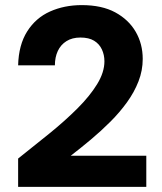

<svg xmlns="http://www.w3.org/2000/svg" viewBox="-20 -732 633 752"><path d="M51 0V-111Q114 -161 174.5 -210Q235 -259 283.5 -307.5Q332 -356 360.5 -402.5Q389 -449 389 -492Q389 -517 379 -538.5Q369 -560 348.5 -572.5Q328 -585 295 -585Q263 -585 240.5 -571Q218 -557 206.5 -532.5Q195 -508 195 -476H51Q53 -556 86.5 -609Q120 -662 176 -687Q232 -712 300 -712Q379 -712 431.5 -683.5Q484 -655 511.5 -607.5Q539 -560 539 -501Q539 -456 522.5 -413.5Q506 -371 477.5 -331.5Q449 -292 412.5 -255.5Q376 -219 336 -185.5Q296 -152 257 -122H553V0Z"/></svg>

Font: DM Sans 10pt Black
Style: Regular
Weight: 900
Version: Version 4.004;gftools[0.9.30]